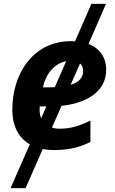

<svg xmlns="http://www.w3.org/2000/svg" viewBox="-20 -770 597 998"><path d="M135 -20 35 208H113L202 5C220 8 239 10 260 10C338 10 393 -4 450 -32V-143C386 -113 346 -101 289 -101C275 -101 262 -103 250 -107L300 -220C449 -236 532 -306 532 -407C532 -469 501 -518 440 -541L531 -750H455L370 -555C363 -556 356 -556 349 -556C150 -556 44 -384 44 -201C44 -113 78 -52 135 -20ZM225 -316H203C218 -386 262 -440 324 -452L265 -317C253 -316 239 -316 225 -316ZM347 -329 396 -440C407 -431 412 -418 412 -402C412 -369 395 -344 347 -329ZM194 -155C189 -167 186 -181 186 -197C186 -204 186 -209 187 -217H221Z"/></svg>

Font: Noto Sans
Style: Bold Italic
Weight: 700
Italic angle: -12°
Designer: Monotype Design Team
Foundry: Monotype Imaging Inc.
Version: Version 2.013